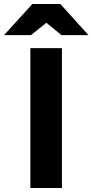

<svg xmlns="http://www.w3.org/2000/svg" viewBox="-74 -941 463 961"><path d="M234 -765 158 -827 81 -765H-54L88 -921H228L369 -765ZM78 0V-700H236V0Z"/></svg>

Font: Overpass Heavy
Style: Regular
Weight: 900
Designer: Delve Withrington, Thomas Jockin
Foundry: Delve Fonts
Version: Version 3.000;DELV;Overpass